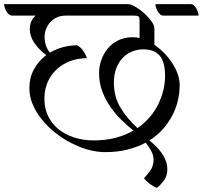

<svg xmlns="http://www.w3.org/2000/svg" viewBox="-59 -722 986 934"><path d="M563 -702Q578 -702 600 -689Q622 -676 642.5 -657.5Q663 -639 677.5 -619Q692 -599 692 -585V-504Q717 -487 739.5 -464Q762 -441 779 -415Q796 -389 805.5 -361.5Q815 -334 815 -308Q815 -270 806 -232Q797 -194 778.5 -159Q760 -124 732.5 -93Q705 -62 668 -39Q684 -26 699.5 -10.5Q715 5 727.5 22.5Q740 40 747.5 60Q755 80 755 101Q755 134 738.5 156Q722 178 704 192Q687 185 671 173.5Q655 162 641 145Q655 131 671.5 108.5Q688 86 688 55Q688 34 677 13Q666 -8 650 -28Q610 -7 561.5 5.5Q513 18 454 18Q391 18 325 -9Q259 -36 205.5 -79.5Q152 -123 118 -179Q84 -235 84 -293Q84 -344 106 -384.5Q128 -425 166 -454Q131 -480 108.5 -512.5Q86 -545 86 -580Q86 -621 114 -646H0Q-8 -646 -15.5 -652Q-23 -658 -28 -667Q-33 -676 -36 -685.5Q-39 -695 -39 -702ZM158 -542Q158 -497 184 -466Q241 -500 316 -502Q335 -491 346 -475Q357 -459 364 -439Q320 -439 282 -424.5Q244 -410 216 -384Q188 -358 172.5 -322Q157 -286 157 -242Q157 -195 175 -157.5Q193 -120 225 -94Q257 -68 301 -53.5Q345 -39 397 -39Q455 -39 503 -51.5Q551 -64 590 -87Q565 -107 535.5 -135Q506 -163 481 -198Q456 -233 439.5 -275Q423 -317 423 -367Q423 -398 433.5 -429Q444 -460 464.5 -485Q485 -510 515.5 -525.5Q546 -541 587 -541Q595 -541 603.5 -540Q612 -539 620 -537V-623Q620 -638 614.5 -642Q609 -646 595 -646H260Q236 -646 217 -637Q198 -628 185 -613.5Q172 -599 165 -580.5Q158 -562 158 -542ZM744 -353Q744 -421 717.5 -451.5Q691 -482 639 -482Q609 -482 582.5 -471Q556 -460 536.5 -439Q517 -418 506 -388Q495 -358 495 -320Q495 -251 527.5 -197.5Q560 -144 610 -99Q677 -146 710.5 -214.5Q744 -283 744 -353ZM736 -646Q727 -646 720 -652Q713 -658 708 -667Q703 -676 700 -685.5Q697 -695 697 -702H868Q877 -702 884 -696Q891 -690 896 -681Q901 -672 904 -662.5Q907 -653 907 -646Z"/></svg>

Font: Gotu
Style: Regular
Weight: 400
Designer: Sarang Kulkarni & Kailash Malviya
Foundry: Ek Type
Version: Version 2.320;hotconv 1.0.109;makeotfexe 2.5.65596; ttfautoh